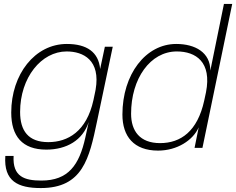

<svg xmlns="http://www.w3.org/2000/svg" viewBox="-20 -750 1198 974"><path d="M472 -133 552 -513H512L488 -400C480 -486 420 -527 319 -527C157 -527 37 -373 37 -179C37 -59 93 9 215 9C317 9 400 -38 430 -131L413 -53C382 88 326 166 190 166C105 166 43 147 49 41H7C-2 170 72 204 187 204C400 204 433 53 472 -133ZM82 -182C82 -357 190 -489 318 -489C403 -489 491 -445 465 -295L463 -285L454 -242C419 -83 324 -29 225 -29C124 -29 82 -86 82 -182Z M1158 -730H1116L1047 -392C1047 -484 970 -527 874 -527C719 -527 601 -373 601 -169C601 -58 659 14 782 14C878 14 959 -38 988 -104L967 0H1007ZM645 -173C645 -351 742 -489 877 -489C974 -489 1055 -435 1025 -282L1016 -240C982 -84 897 -24 792 -24C689 -24 645 -86 645 -173Z"/></svg>

Font: Nacelle UltraLight
Style: Italic
Weight: 200
Italic angle: -12°
Designer: Sora Sagano
Foundry: Sora Sagano
Version: Version 1.000;FEAKit 1.0